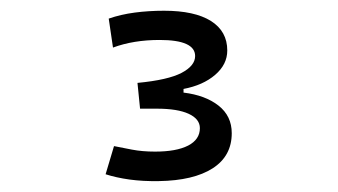

<svg xmlns="http://www.w3.org/2000/svg" viewBox="-20 -723 626 356"><path d="M274.4 -387.2Q245.1 -386.7 220.2 -390.1Q195.3 -393.6 175.8 -399.9L191.4 -452.1Q205.6 -449.2 224.6 -445.6Q243.7 -441.9 267.6 -441.9Q307.1 -441.9 328.9 -453.1Q350.6 -464.4 350.6 -485.4Q350.6 -502.4 329.8 -512Q309.1 -521.5 271 -521.5H239.7L234.9 -569.3Q291.5 -574.7 316.7 -587.9Q341.8 -601.1 341.8 -619.1Q341.8 -648.9 275.9 -648.9Q227.5 -648.9 189.5 -634.8L181.6 -688.5Q204.1 -696.3 230 -699.7Q255.9 -703.1 284.2 -703.1Q340.8 -703.1 371.1 -684.1Q401.4 -665 401.4 -629.4Q401.4 -603.5 378.9 -584.2Q356.4 -564.9 320.3 -558.1V-551.3Q360.8 -546.4 385.3 -527.1Q409.7 -507.8 409.7 -476.1Q409.7 -433.6 374.3 -410.9Q338.9 -388.2 274.4 -387.2Z"/></svg>

Font: Cascadia Mono PL Light
Style: Regular
Weight: 300
Monospace: yes
Designer: Aaron Bell
Foundry: Saja Typeworks
Version: Version 2404.023; ttfautohint (v1.8.4)